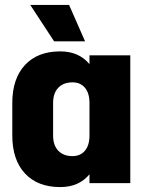

<svg xmlns="http://www.w3.org/2000/svg" viewBox="-20 -745 580 781"><path d="M344 -520H510V0H344V-36Q301 16 225 16Q133 16 81.5 -39.5Q30 -95 30 -194V-326Q30 -425 81.5 -480.5Q133 -536 225 -536Q301 -536 344 -484ZM344 -194V-326Q344 -366 325.5 -388Q307 -410 275 -410Q238 -410 217 -388Q196 -366 196 -326V-194Q196 -154 217 -132Q238 -110 275 -110Q307 -110 325.5 -132Q344 -154 344 -194ZM326 -577H200L103 -725H261Z"/></svg>

Font: Akshar
Style: Bold
Weight: 700
Designer: Tall Chai
Foundry: Tall Chai
Version: Version 1.000